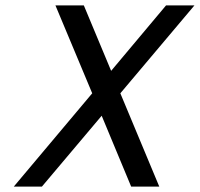

<svg xmlns="http://www.w3.org/2000/svg" viewBox="-20 -690 739 710"><path d="M185 -670 321 -345 31 0H135L356 -262L465 0H569L425 -345L699 -670H594L391 -428L290 -670Z"/></svg>

Font: LT Wave Mono
Style: Italic
Weight: 400
Designer: Daniel Lyons
Version: Version 2.5 (Glyphs App)